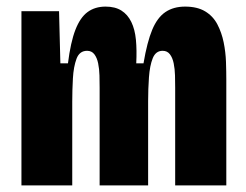

<svg xmlns="http://www.w3.org/2000/svg" viewBox="-20 -562 746 582"><path d="M45 0V-335V-528H159L163 -370H186Q194 -434 208.5 -471.5Q223 -509 245.5 -525.5Q268 -542 300 -542Q329 -542 348 -530Q367 -518 378 -495.5Q389 -473 392 -441.5Q395 -410 393 -370H415Q426 -435 441.5 -472Q457 -509 481.5 -525.5Q506 -542 541 -542Q578 -542 602 -527.5Q626 -513 639 -488Q652 -463 658 -433.5Q664 -404 665 -374.5Q666 -345 666 -320V0H511V-296Q511 -313 510.5 -333Q510 -353 506.5 -370Q503 -387 495 -397.5Q487 -408 473 -408Q452 -408 443 -385.5Q434 -363 431.5 -327.5Q429 -292 429 -256V0H282V-296Q282 -314 281.5 -333.5Q281 -353 277.5 -370Q274 -387 266 -397.5Q258 -408 244 -408Q221 -408 212 -384Q203 -360 201 -324.5Q199 -289 199 -254V0Z"/></svg>

Font: Bricolage Grotesque Condensed ExtraBold
Style: Regular
Weight: 800
Width: 3
Designer: Mathieu Triay
Foundry: Atelier Triay
Version: Version 1.000;gftools[0.9.30]